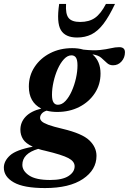

<svg xmlns="http://www.w3.org/2000/svg" viewBox="-98 -690 655 975"><path d="M130.5 265Q22.5 265 -28 236.2Q-78.5 207.5 -78.5 161.5Q-78.5 128 -47.5 99.5Q-16.5 71 68.5 55Q32.5 38.5 19 16.8Q5.5 -5 5.5 -31Q5.5 -69.5 32.5 -97.8Q59.5 -126 111.5 -138.5Q48.5 -171 48.5 -250.5Q48.5 -306 77.8 -350.2Q107 -394.5 156.8 -420Q206.5 -445.5 268.5 -445.5Q300 -445.5 325.5 -438Q376 -432.5 409 -436Q442 -439.5 464.8 -445Q487.5 -450.5 507.5 -450.5Q536.5 -450.5 536.5 -424.5Q536.5 -397.5 519.2 -378Q502 -358.5 476 -358.5Q457 -358.5 444.5 -370.8Q432 -383 416.2 -396.5Q400.5 -410 371.5 -414Q412.5 -379.5 412.5 -316.5Q412.5 -261 383.5 -216.8Q354.5 -172.5 304.8 -147Q255 -121.5 192.5 -121.5Q163 -121.5 138.5 -128Q121.5 -122.5 113.5 -112.5Q105.5 -102.5 105.5 -91.5Q105.5 -82.5 114 -74Q122.5 -65.5 147.2 -56.2Q172 -47 221 -35.5Q319.5 -12 355.8 22.8Q392 57.5 392 101.5Q392 172.5 323.2 218.8Q254.5 265 130.5 265ZM196 -158Q216.5 -158 234.5 -177.2Q252.5 -196.5 266.2 -227.2Q280 -258 287.8 -292.8Q295.5 -327.5 295.5 -358Q295.5 -385.5 287.8 -397.2Q280 -409 265 -409Q245 -409 227 -389.8Q209 -370.5 195.2 -339.8Q181.5 -309 173.8 -274.2Q166 -239.5 166 -209Q166 -181.5 173.8 -169.8Q181.5 -158 196 -158ZM15.5 147Q15.5 178 49.8 201Q84 224 156.5 224Q219 224 250 203.8Q281 183.5 281 154.5Q281 129.5 249.2 112.8Q217.5 96 131.5 75.5Q112 71.5 96 66Q15.5 89.5 15.5 147ZM309 -578.5Q354.5 -578.5 384.2 -599.2Q414 -620 440 -670H486Q455.5 -605.5 426.8 -568.2Q398 -531 366 -515.2Q334 -499.5 293.5 -499.5Q233.5 -499.5 211 -537.5Q188.5 -575.5 202.5 -670H237.5Q234 -619.5 250.2 -599Q266.5 -578.5 309 -578.5Z"/></svg>

Font: Newsreader 16pt
Style: Bold Italic
Weight: 700
Italic angle: -17°
Designer: Hugues Gentile
Foundry: Production Type
Version: Version 1.003; ttfautohint (v1.8.3)